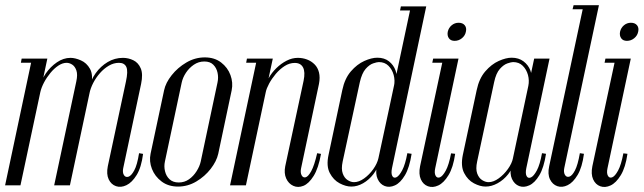

<svg xmlns="http://www.w3.org/2000/svg" viewBox="-42 -724 2514 750"><path d="M31.6 0 113.2 -382.9Q119 -410.9 136.9 -437.1Q154.9 -463.2 180.3 -480.6Q205.8 -498 233.5 -498Q251.5 -498 273.9 -488.2Q296.4 -478.5 309.6 -455Q322.8 -431.5 314.1 -390.1L231.1 0H169.6L256.1 -406Q261.9 -432.8 256.4 -448.7Q250.9 -464.6 240.1 -471.6Q229.2 -478.6 218.2 -478.6Q202.5 -478.6 186.1 -467.8Q169.6 -456.9 155 -439.2Q140.4 -421.6 129.9 -401.7Q119.5 -381.8 115.5 -364L37.9 0ZM-22.1 0 82.9 -495H142.9L37.9 0ZM39.6 -479 42.6 -495H82.9L79.9 -479ZM224.9 0 305.6 -379.6Q312.4 -411 331.7 -438.1Q351 -465.1 378.6 -481.6Q406.2 -498 438.1 -498Q459.5 -498 478.9 -488.6Q498.4 -479.1 507.8 -456.9Q517.2 -434.6 509.2 -396.4L439.2 -66.6Q436 -50.2 442 -40.3Q448 -30.4 459.2 -33.5Q470.5 -36.6 482.2 -58Q494 -79.4 501.2 -125.6L516.9 -122.9Q510.1 -70.1 491.9 -40.5Q473.6 -10.9 451.9 -0.6Q430.1 9.8 411.1 3.2Q392 -3.4 382.5 -23.6Q373 -43.9 379.1 -74.6L449.8 -404.8Q458.9 -445.9 451.6 -462.2Q444.2 -478.6 422.8 -478.6Q402 -478.6 383.1 -467.4Q364.1 -456.2 348.6 -438.6Q333 -421 322.2 -400.1Q311.5 -379.2 307.5 -359.6L231.1 0Z M546.1 -123.2Q540 -93.6 551.5 -64.2Q563 -34.8 589.3 -15Q615.6 4.8 653.5 4.8Q691.4 4.8 724.8 -15Q758.1 -34.8 781.1 -64.5Q804 -94.2 810.5 -123.2L863 -371.4Q869.1 -401 858.3 -430.6Q847.5 -460.2 821.7 -480Q795.9 -499.8 758 -499.8Q719.8 -499.8 685.9 -479.8Q652 -459.9 628.6 -430.2Q605.1 -400.6 599 -371.4ZM667.8 -401.5Q672 -421.1 684.4 -439.9Q696.8 -458.6 715.2 -471.2Q733.8 -483.8 756.1 -483.8Q778.8 -483.8 791.2 -471.2Q803.8 -458.6 807.8 -439.9Q811.9 -421.1 807.6 -401.5L742.1 -93.1Q737.9 -74.1 725.8 -55.1Q713.8 -36 696.2 -23.6Q678.8 -11.2 656.1 -11.2Q633.8 -11.2 620.4 -23.6Q607.1 -36 602.6 -55.1Q598 -74.1 602.2 -93.1Z M856.6 0 958.6 -479H919.6L922.6 -495H1023.6L1007.1 -418Q1019 -439.8 1037.5 -457.8Q1056 -475.9 1077.5 -486.9Q1099 -498 1121.4 -498Q1140.4 -498 1157.3 -491.6Q1174.2 -485.2 1186.8 -472.6Q1199.4 -460 1204.1 -440.8Q1208.8 -421.5 1204 -396.4L1134.2 -67.2Q1130.6 -50.2 1136 -39.7Q1141.4 -29.1 1151.5 -31.4Q1161.6 -33.6 1173.7 -55.3Q1185.8 -77 1196.9 -125.5L1211.9 -122.9Q1202 -66.8 1183.1 -36.6Q1164.2 -6.5 1143.1 1.9Q1122 10.4 1103.6 1.9Q1085.1 -6.5 1075.9 -26.9Q1066.8 -47.2 1072.2 -74.6L1143.9 -408.5Q1151 -442.8 1141.8 -460.5Q1132.5 -478.2 1109.5 -478.2Q1088.8 -478.2 1069.8 -466Q1050.8 -453.8 1035.2 -435.3Q1019.8 -416.9 1009.3 -397.6Q998.9 -378.2 996.2 -364.4L918.6 0Z M1489.2 -67.2 1623 -699H1563L1430 -74.6Q1423.9 -45.1 1433.2 -24.8Q1442.5 -4.4 1460.9 2.7Q1479.2 9.8 1500.6 0.1Q1522 -9.6 1539.8 -39.4Q1557.5 -69.2 1565.9 -123.2L1549.2 -125.6Q1541.2 -81.8 1529.2 -59.1Q1517.1 -36.5 1506.6 -31.6Q1496 -26.6 1490.5 -36.4Q1485 -46.2 1489.2 -67.2ZM1569.6 -683 1573 -699H1524L1520.6 -683ZM1497.1 -388.6 1436.2 -105.9Q1431.5 -85.1 1416.1 -63.3Q1400.6 -41.5 1380.2 -26.9Q1359.9 -12.4 1340.9 -12.4Q1328.5 -12.4 1315.8 -20.6Q1303.1 -28.8 1296.8 -46.4Q1290.4 -64.1 1296.5 -92.9L1363.6 -403Q1371.6 -438 1386.2 -454.8Q1400.9 -471.5 1415.8 -476.5Q1430.6 -481.5 1438 -481.5Q1460.8 -481.5 1475.4 -467Q1490 -452.5 1495.8 -431.1Q1501.5 -409.6 1497.1 -388.6ZM1439.4 -92 1505.8 -402.6Q1510.9 -426.9 1503.2 -448.5Q1495.5 -470.1 1477.4 -484.4Q1459.4 -498.6 1432 -498.6Q1409.6 -498.6 1381.2 -485.9Q1352.8 -473.1 1328.7 -445.3Q1304.6 -417.5 1295 -371.8L1241.4 -119.2Q1231.9 -75.6 1246.2 -48.2Q1260.5 -20.8 1284.6 -8Q1308.8 4.8 1330.4 4.8Q1353.6 4.8 1376.4 -8.2Q1399.1 -21.2 1416.3 -43.4Q1433.5 -65.5 1439.4 -92Z M1689 -495H1749L1658.1 -67.2Q1653.9 -48 1659.6 -37.6Q1665.2 -27.2 1676.2 -31.3Q1687.1 -35.4 1699.3 -57.6Q1711.5 -79.8 1720 -125L1736 -123.2Q1728.4 -69.9 1710 -39.8Q1691.6 -9.6 1670.1 0.4Q1648.5 10.4 1629.8 3.6Q1611.1 -3.1 1601.9 -23.5Q1592.8 -43.9 1598.9 -74.6ZM1646.6 -479 1650 -495H1699L1695.6 -479ZM1707.1 -600.2Q1710.6 -615.5 1722.4 -625.3Q1734.2 -635.1 1749.5 -635.1Q1765.4 -635.1 1773.4 -625.3Q1781.4 -615.5 1777.9 -600.2Q1775 -585 1762.4 -574.7Q1749.8 -564.4 1733.9 -564.4Q1718.6 -564.4 1711.4 -574.7Q1704.2 -585 1707.1 -600.2Z M2013.9 -67.2Q2009.6 -46.2 2015.1 -36.1Q2020.6 -26 2031.9 -30.9Q2043.1 -35.9 2055.2 -58.5Q2067.2 -81.1 2075.2 -125.6L2090.9 -123.2Q2082.5 -69.2 2064.8 -39.4Q2047 -9.6 2025.4 0.1Q2003.9 9.8 1985.7 2.7Q1967.5 -4.4 1958 -24.8Q1948.5 -45.1 1955 -74.6L2044.6 -495H2104.6ZM2021.8 -388.6Q2026.1 -409.6 2020.4 -431.1Q2014.6 -452.5 2000 -467Q1985.4 -481.5 1962.2 -481.5Q1955.2 -481.5 1940.4 -476.5Q1925.5 -471.5 1910.6 -454.8Q1895.6 -438 1888.2 -403L1821.8 -92.9Q1815.6 -64.1 1822 -46.4Q1828.4 -28.8 1841.2 -20.6Q1854.1 -12.4 1866.5 -12.4Q1885.5 -12.4 1906 -27.2Q1926.5 -42.1 1942.1 -63.9Q1957.8 -85.8 1961.9 -106.5ZM1966.5 -92Q1960.6 -65.5 1943 -43.4Q1925.4 -21.2 1901.8 -8.2Q1878.2 4.8 1855 4.8Q1833.4 4.8 1809.2 -8Q1785.1 -20.8 1771 -48.2Q1756.9 -75.6 1766 -119.2L1820 -371.8Q1829.6 -417.5 1853.7 -445.3Q1877.8 -473.1 1906.2 -485.9Q1934.6 -498.6 1956.6 -498.6Q1984 -498.6 2002.9 -484.4Q2021.8 -470.1 2029.9 -448.5Q2038 -426.9 2033.2 -402.6Z M2103.2 -74.6 2237.6 -703.8H2297.6L2162.1 -67.2Q2158.9 -50.9 2164.9 -40.8Q2170.9 -30.8 2181.8 -33.9Q2192.8 -37 2204 -58.4Q2215.2 -79.8 2223.1 -125.6L2239.1 -123.2Q2232.1 -70.5 2214.4 -40.7Q2196.6 -10.9 2175.2 -0.6Q2153.9 9.8 2135 3.2Q2116.1 -3.4 2106.3 -23.6Q2096.5 -43.9 2103.2 -74.6ZM2194.6 -687.8 2198.6 -703.8H2247.6L2243.6 -687.8Z M2362 -495H2422L2331.1 -67.2Q2326.9 -48 2332.6 -37.6Q2338.2 -27.2 2349.2 -31.3Q2360.1 -35.4 2372.3 -57.6Q2384.5 -79.8 2393 -125L2409 -123.2Q2401.4 -69.9 2383 -39.8Q2364.6 -9.6 2343.1 0.4Q2321.5 10.4 2302.8 3.6Q2284.1 -3.1 2274.9 -23.5Q2265.8 -43.9 2271.9 -74.6ZM2319.6 -479 2323 -495H2372L2368.6 -479ZM2380.1 -600.2Q2383.6 -615.5 2395.4 -625.3Q2407.2 -635.1 2422.5 -635.1Q2438.4 -635.1 2446.4 -625.3Q2454.4 -615.5 2450.9 -600.2Q2448 -585 2435.4 -574.7Q2422.8 -564.4 2406.9 -564.4Q2391.6 -564.4 2384.4 -574.7Q2377.2 -585 2380.1 -600.2Z"/></svg>

Font: Emberly Black
Style: Italic
Weight: 900
Italic angle: -12°
Designer: Rajesh Rajput
Foundry: Rajesh Rajput
Version: Version 1.000